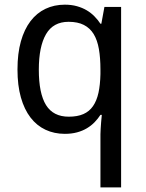

<svg xmlns="http://www.w3.org/2000/svg" viewBox="-20 -566 626 826"><path d="M275.9 -64Q313 -64 338.6 -75.2Q364.3 -86.4 380.1 -109.4Q396 -132.3 403.6 -166.7Q411.1 -201.2 412.1 -247.1V-267.1Q412.1 -316.4 405.5 -354.7Q398.9 -393.1 383.1 -419.2Q367.2 -445.3 340.8 -458.7Q314.5 -472.2 274.9 -472.2Q209 -472.2 178 -418.9Q147 -365.7 147 -266.1Q147 -164.1 178 -114Q209 -64 275.9 -64ZM258.8 9.8Q213.4 9.8 175.8 -7.8Q138.2 -25.4 111.3 -60.3Q84.5 -95.2 69.8 -147Q55.2 -198.7 55.2 -267.1Q55.2 -335.9 69.8 -387.9Q84.5 -439.9 111.3 -475.1Q138.2 -510.3 175.8 -528.1Q213.4 -545.9 258.8 -545.9Q287.6 -545.9 311 -539.3Q334.5 -532.7 353 -521.7Q371.6 -510.7 386.2 -495.8Q400.9 -481 412.1 -463.9H416L429.2 -536.1H501V240.2H412.1V11.2Q412.1 2 413.1 -12.2Q414.1 -26.4 415 -39.6Q416.5 -55.2 418 -71.8H412.1Q401.4 -55.2 387 -40.3Q372.6 -25.4 353.8 -14.2Q335 -2.9 311.5 3.4Q288.1 9.8 258.8 9.8Z"/></svg>

Font: Puppies Kittens
Style: Regular
Weight: 400
Foundry: Ascender Corporation and Peter Mawhorter
Version: Version 0.1